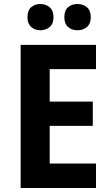

<svg xmlns="http://www.w3.org/2000/svg" viewBox="-20 -938 554 958"><path d="M459 0H83V-714H459V-593H228V-431H443V-310H228V-122H459ZM117 -852Q117 -886 135.5 -902Q154 -918 181 -918Q209 -918 228 -901.5Q247 -885 247 -852Q247 -820 228 -803.5Q209 -787 181 -787Q154 -787 135.5 -803.5Q117 -820 117 -852ZM301 -852Q301 -886 319.5 -902Q338 -918 367 -918Q395 -918 414 -901.5Q433 -885 433 -852Q433 -820 414 -803.5Q395 -787 367 -787Q338 -787 319.5 -803.5Q301 -820 301 -852Z"/></svg>

Font: Noto Sans Sinhala SemiCondensed
Style: Bold
Weight: 700
Width: 4
Designer: Jelle Bosma - Monotype Design Team
Foundry: Monotype Imaging Inc.
Version: Version 2.006; ttfautohint (v1.8.4.7-5d5b)